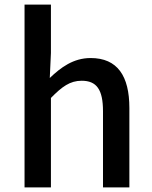

<svg xmlns="http://www.w3.org/2000/svg" viewBox="-20 -795 661 837"><path d="M87 -775V22H202V-368C250 -417 285 -443 336 -443C401 -443 429 -405 429 -310V22H544V-324C544 -464 492 -542 375 -542C300 -542 245 -501 197 -455L202 -564V-775Z"/></svg>

Font: コーポレート・ロゴ ver3 Medium
Style: Regular
Weight: 500
Designer: [KANA_main] LOGOTYPE.JP [Source Han Sans] Ryoko NISHIZUKA 西塚涼子 (kana, bopomofo & ideographs); Paul D. Hunt (Latin, Greek
Version: Version 12.001;FEAKit 1.0